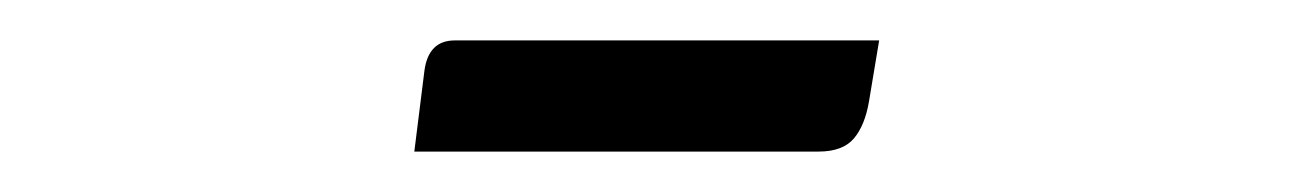

<svg xmlns="http://www.w3.org/2000/svg" viewBox="-20 -745 640 95"><path d="M190 -710Q192 -725 205 -725H415L410 -695Q408 -683 402.5 -676.5Q397 -670 385 -670H185Z"/></svg>

Font: Gowun Dodum
Style: Regular
Weight: 400
Designer: Yanghee Ryu
Foundry: Yanghee Ryu
Version: Version 2.000